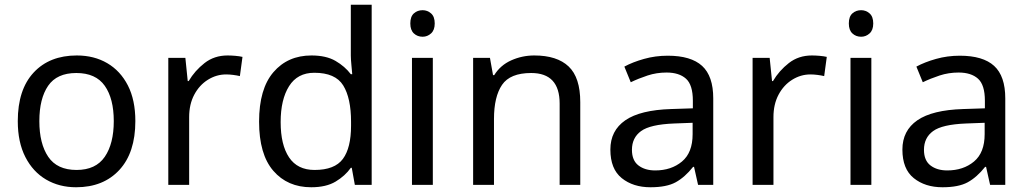

<svg xmlns="http://www.w3.org/2000/svg" viewBox="-20 -780 4342 810"><path d="M551 -269Q551 -136 483.5 -63Q416 10 301 10Q230 10 174.5 -22.5Q119 -55 87 -117.5Q55 -180 55 -269Q55 -402 122 -474Q189 -546 304 -546Q377 -546 432.5 -513.5Q488 -481 519.5 -419.5Q551 -358 551 -269ZM146 -269Q146 -174 183.5 -118.5Q221 -63 303 -63Q384 -63 422 -118.5Q460 -174 460 -269Q460 -364 422 -418Q384 -472 302 -472Q220 -472 183 -418Q146 -364 146 -269Z M940 -546Q955 -546 972.5 -544.5Q990 -543 1003 -540L992 -459Q979 -462 963.5 -464Q948 -466 934 -466Q893 -466 857 -443.5Q821 -421 799.5 -380.5Q778 -340 778 -286V0H690V-536H762L772 -438H776Q802 -482 843 -514Q884 -546 940 -546Z M1293 10Q1193 10 1133 -59.5Q1073 -129 1073 -267Q1073 -405 1133.5 -475.5Q1194 -546 1294 -546Q1356 -546 1395.5 -523Q1435 -500 1460 -467H1466Q1465 -480 1462.5 -505.5Q1460 -531 1460 -546V-760H1548V0H1477L1464 -72H1460Q1436 -38 1396 -14Q1356 10 1293 10ZM1307 -63Q1392 -63 1426.5 -109.5Q1461 -156 1461 -250V-266Q1461 -366 1428 -419.5Q1395 -473 1306 -473Q1235 -473 1199.5 -416.5Q1164 -360 1164 -265Q1164 -169 1199.5 -116Q1235 -63 1307 -63Z M1763 -737Q1783 -737 1798.5 -723.5Q1814 -710 1814 -681Q1814 -653 1798.5 -639Q1783 -625 1763 -625Q1741 -625 1726 -639Q1711 -653 1711 -681Q1711 -710 1726 -723.5Q1741 -737 1763 -737ZM1806 -536V0H1718V-536Z M2234 -546Q2330 -546 2379 -499.5Q2428 -453 2428 -349V0H2341V-343Q2341 -472 2221 -472Q2132 -472 2098 -422Q2064 -372 2064 -278V0H1976V-536H2047L2060 -463H2065Q2091 -505 2137 -525.5Q2183 -546 2234 -546Z M2797 -545Q2895 -545 2942 -502Q2989 -459 2989 -365V0H2925L2908 -76H2904Q2869 -32 2830.5 -11Q2792 10 2724 10Q2651 10 2603 -28.5Q2555 -67 2555 -149Q2555 -229 2618 -272.5Q2681 -316 2812 -320L2903 -323V-355Q2903 -422 2874 -448Q2845 -474 2792 -474Q2750 -474 2712 -461.5Q2674 -449 2641 -433L2614 -499Q2649 -518 2697 -531.5Q2745 -545 2797 -545ZM2823 -259Q2723 -255 2684.5 -227Q2646 -199 2646 -148Q2646 -103 2673.5 -82Q2701 -61 2744 -61Q2812 -61 2857 -98.5Q2902 -136 2902 -214V-262Z M3405 -546Q3420 -546 3437.5 -544.5Q3455 -543 3468 -540L3457 -459Q3444 -462 3428.5 -464Q3413 -466 3399 -466Q3358 -466 3322 -443.5Q3286 -421 3264.5 -380.5Q3243 -340 3243 -286V0H3155V-536H3227L3237 -438H3241Q3267 -482 3308 -514Q3349 -546 3405 -546Z M3613 -737Q3633 -737 3648.5 -723.5Q3664 -710 3664 -681Q3664 -653 3648.5 -639Q3633 -625 3613 -625Q3591 -625 3576 -639Q3561 -653 3561 -681Q3561 -710 3576 -723.5Q3591 -737 3613 -737ZM3656 -536V0H3568V-536Z M4029 -545Q4127 -545 4174 -502Q4221 -459 4221 -365V0H4157L4140 -76H4136Q4101 -32 4062.5 -11Q4024 10 3956 10Q3883 10 3835 -28.5Q3787 -67 3787 -149Q3787 -229 3850 -272.5Q3913 -316 4044 -320L4135 -323V-355Q4135 -422 4106 -448Q4077 -474 4024 -474Q3982 -474 3944 -461.5Q3906 -449 3873 -433L3846 -499Q3881 -518 3929 -531.5Q3977 -545 4029 -545ZM4055 -259Q3955 -255 3916.5 -227Q3878 -199 3878 -148Q3878 -103 3905.5 -82Q3933 -61 3976 -61Q4044 -61 4089 -98.5Q4134 -136 4134 -214V-262Z"/></svg>

Font: Noto Sans Pau Cin Hau
Style: Regular
Weight: 400
Designer: Monotype Design Team
Foundry: Monotype Imaging Inc.
Version: Version 2.002; ttfautohint (v1.8.4.7-5d5b)